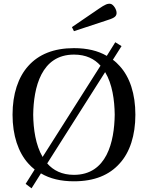

<svg xmlns="http://www.w3.org/2000/svg" viewBox="-20 -968 802 1041"><path d="M370 -821 381 -799 551 -855C596 -869 610 -876 612 -895C614 -915 595 -944 580 -947C564 -950 550 -944 515 -920ZM48 -346C48 -234 79 -142 133 -82C144 -70 156 -58 168 -49L119 29L151 53L202 -28C251 1 310 15 381 15C492 15 573 -19 629 -82C684 -142 714 -234 714 -346C714 -459 684 -550 629 -610C618 -622 606 -634 592 -644L639 -718L605 -739L559 -665C511 -693 452 -707 381 -707C271 -707 189 -673 133 -610C79 -550 48 -459 48 -346ZM160 -346C162 -493 203 -672 381 -672C446 -672 492 -649 525 -612L211 -117C173 -182 161 -268 160 -346ZM236 -82 550 -577C589 -513 601 -425 602 -346C600 -199 559 -20 381 -20C316 -20 269 -44 236 -82Z"/></svg>

Font: Lingua Franca
Style: Regular
Weight: 400
Version: Version 1.19